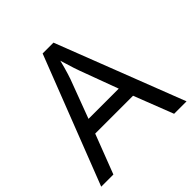

<svg xmlns="http://www.w3.org/2000/svg" viewBox="-188 -866 1015 1015"><g transform="rotate(-45 319.5 -358.5)"><path d="M545 0 459 -221H176L91 0H0L279 -717H360L638 0ZM352 -517Q349 -525 342 -546Q335 -567 328.5 -589.5Q322 -612 318 -624Q313 -604 307.5 -583.5Q302 -563 296.5 -546Q291 -529 287 -517L206 -301H432Z"/></g></svg>

Font: Noto Sans Sora Sompeng
Style: Regular
Weight: 400
Designer: Monotype Design Team. David Williams.
Foundry: Monotype Imaging Inc.
Version: Version 2.101